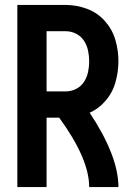

<svg xmlns="http://www.w3.org/2000/svg" viewBox="-20 -755 540 775"><path d="M50 0V-735H245Q289 -735 331 -719.5Q373 -704 403 -670.5Q433 -637 445.5 -594.5Q458 -552 458 -508Q458 -464 445.5 -421Q433 -378 403 -345Q378 -316 342 -300Q458 -125 458 0H340Q340 -114 219 -280H168V0ZM245 -386Q267 -386 287 -396Q307 -406 319 -424.5Q331 -443 335.5 -464.5Q340 -486 340 -507.5Q340 -529 335.5 -550.5Q331 -572 319 -590.5Q307 -609 287 -619Q267 -629 245 -629H168V-386Z"/></svg>

Font: Iosevka SS01
Style: Bold
Weight: 700
Monospace: yes
Designer: Belleve Invis
Foundry: Belleve Invis
Version: 2.3.3; ttfautohint (v1.8.3)